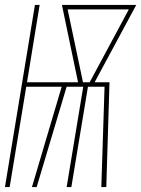

<svg xmlns="http://www.w3.org/2000/svg" viewBox="-22 -755 570 775"><path d="M-2 0 119 -735H138L87 -423H293L228 -735H528L360 -423H420L407 0H387L400 -405H333L266 0H247L314 -405H247L126 0H107L227 -405H84L17 0ZM340 -423 498 -717H251L313 -423Z"/></svg>

Font: Iosevka Curly Thin
Style: Italic
Weight: 100
Italic angle: -9°
Monospace: yes
Designer: Belleve Invis
Foundry: Belleve Invis
Version: Version 22.1.2; ttfautohint (v1.8.4)